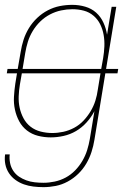

<svg xmlns="http://www.w3.org/2000/svg" viewBox="-20 -558 540 791"><path d="M159 213Q138 213 117.5 210.5Q97 208 78.5 201.5Q60 195 44 183.5Q28 172 17 155.5Q6 139 2 119Q-2 99 1 78H20Q18 96 21.5 113.5Q25 131 34.5 145.5Q44 160 58 169.5Q72 179 88.5 185Q105 191 123 193Q141 195 159 195Q182 195 205.5 190Q229 185 250.5 173.5Q272 162 289.5 144Q307 126 319.5 104.5Q332 83 339 60.5Q346 38 350 15L369 -100Q356 -75 336.5 -53.5Q317 -32 293 -18Q269 -4 242 2Q215 8 189 8Q162 8 136.5 1.5Q111 -5 91 -20.5Q71 -36 59 -58.5Q47 -81 41.5 -106.5Q36 -132 37.5 -159Q39 -186 43 -213L50 -256H8L11 -274H53L65 -343Q69 -369 77 -394Q85 -419 99 -442Q113 -465 133 -484Q153 -503 177 -515.5Q201 -528 226.5 -533Q252 -538 278 -538Q305 -538 331 -530.5Q357 -523 376 -506Q395 -489 406 -465Q417 -441 421 -415L440 -530H459L417 -274H467L464 -256H414L369 18Q365 43 357 68Q349 93 335.5 116Q322 139 302.5 158Q283 177 259 190Q235 203 209.5 208Q184 213 159 213ZM397 -274 405 -319Q409 -343 410 -367Q411 -391 407 -414Q403 -437 393 -457.5Q383 -478 365.5 -493Q348 -508 325.5 -514Q303 -520 278 -520Q255 -520 231.5 -515Q208 -510 186 -498.5Q164 -487 146 -469.5Q128 -452 115 -430.5Q102 -409 95 -386.5Q88 -364 84 -340L73 -274ZM195 -10Q218 -10 241 -15Q264 -20 285.5 -31.5Q307 -43 324 -61Q341 -79 353.5 -100Q366 -121 373 -143.5Q380 -166 383 -189L394 -256H70L62 -210Q58 -186 57 -161.5Q56 -137 61 -114Q66 -91 77 -70.5Q88 -50 106 -36Q124 -22 147.5 -16Q171 -10 195 -10Z"/></svg>

Font: Iosevka Curly Thin Oblique
Style: Regular
Weight: 100
Italic angle: -9°
Monospace: yes
Designer: Belleve Invis
Foundry: Belleve Invis
Version: Version 11.1.0; ttfautohint (v1.8.3)